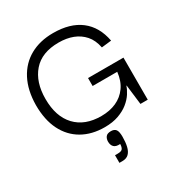

<svg xmlns="http://www.w3.org/2000/svg" viewBox="-185 -699 979 1047"><g transform="rotate(-30 304.5 -176.0)"><path d="M291 13Q210 13 150 -21.5Q90 -56 57.5 -121Q25 -186 25 -279Q26 -372 60.5 -438Q95 -504 157 -538.5Q219 -573 302 -573Q409 -573 473.5 -523.5Q538 -474 556 -379L494 -372Q484 -422 457 -452.5Q430 -483 391 -498Q352 -513 302 -513Q196 -513 141.5 -450.5Q87 -388 87 -282Q87 -171 144.5 -110Q202 -49 305 -49Q358 -49 399.5 -67.5Q441 -86 467.5 -123Q494 -160 500 -215H345V-265H568V0H522L507 -124H505Q499 -104 483.5 -80Q468 -56 442 -35Q416 -14 378.5 -0.5Q341 13 291 13ZM262 221V173H279Q304 173 310.5 162Q317 151 317 134Q290 136 278 124Q266 112 266 90Q266 73 275 60.5Q284 48 308 48Q329 48 338.5 60.5Q348 73 348 106Q348 140 342 166Q336 192 321.5 206.5Q307 221 281 221Z"/></g></svg>

Font: Darker Grotesque Medium
Style: Regular
Weight: 500
Designer: Gabriel Lam
Foundry: TypeRant
Version: Version 1.000;gftools[0.9.28]